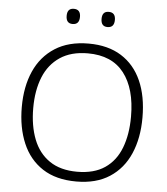

<svg xmlns="http://www.w3.org/2000/svg" viewBox="-60 -955 888 1019"><g transform="rotate(5 384.0 -446.0)"><path d="M705 -358Q705 -249 669 -166Q633 -83 561.5 -36.5Q490 10 384 10Q276 10 204.5 -36.5Q133 -83 97.5 -166.5Q62 -250 62 -359Q62 -468 98.5 -550Q135 -632 207.5 -678.5Q280 -725 387 -725Q490 -725 561 -680.5Q632 -636 668.5 -554Q705 -472 705 -358ZM123 -359Q123 -264 151 -192.5Q179 -121 237 -81.5Q295 -42 384 -42Q474 -42 531.5 -81Q589 -120 616.5 -191.5Q644 -263 644 -358Q644 -507 579.5 -590Q515 -673 387 -673Q298 -673 239 -633.5Q180 -594 151.5 -523.5Q123 -453 123 -359ZM257 -862Q257 -902 292 -902Q328 -902 328 -862Q328 -821 292 -821Q257 -821 257 -862ZM443 -862Q443 -902 478 -902Q514 -902 514 -862Q514 -821 478 -821Q443 -821 443 -862Z"/></g></svg>

Font: Noto Sans Lao UI Light
Style: Regular
Weight: 300
Designer: Monotype Design Team
Foundry: Monotype Imaging Inc.
Version: Version 2.000; ttfautohint (v1.8.4.7-5d5b)